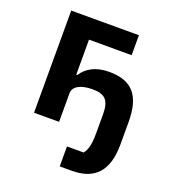

<svg xmlns="http://www.w3.org/2000/svg" viewBox="-132 -622 827 922"><g transform="rotate(20 281.5 -161.0)"><path d="M278 200H339C456 200 516 138 516 1V-113C516 -251 462 -308 347 -308C277 -308 233 -281 207 -241H202V-420H420V-522H74V0H202V-146C202 -180 238 -202 300 -202C363 -202 388 -179 388 -106V-11C388 50 379 79 363 98H278Z"/></g></svg>

Font: Braiins Sans SemiBold
Style: Regular
Weight: 600
Designer: Mike Abbink, Paul van der Laan, Pieter van Rosmalen, Jiri Chlebus, Lubos Buracinsky
Foundry: Bold Monday, Sudetype
Version: Version 1.000;hotconv 1.0.109;makeotfexe 2.5.65596